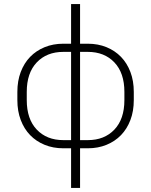

<svg xmlns="http://www.w3.org/2000/svg" viewBox="-20 -720 740 940"><path d="M328 6H290Q240 6 198.5 -11Q157 -28 127.5 -58.5Q98 -89 81.5 -132.5Q65 -176 65 -230V-270Q65 -324 81.5 -367.5Q98 -411 127.5 -441.5Q157 -472 198.5 -489Q240 -506 290 -506H328V-700H372V-506H410Q460 -506 501.5 -489Q543 -472 572.5 -441.5Q602 -411 618.5 -367.5Q635 -324 635 -270V-230Q635 -176 618.5 -132.5Q602 -89 572.5 -58.5Q543 -28 501.5 -11Q460 6 410 6H372V200H328ZM589 -270Q589 -363 540 -414.5Q491 -466 410 -466H372V-34H410Q491 -34 540 -85.5Q589 -137 589 -230ZM111 -230Q111 -137 160 -85.5Q209 -34 290 -34H328V-466H290Q209 -466 160 -414.5Q111 -363 111 -270Z"/></svg>

Font: PT Root UI Light
Style: Regular
Weight: 300
Designer: Vitaly Kuzmin
Foundry: ParaType Ltd.
Version: Version 2.000G